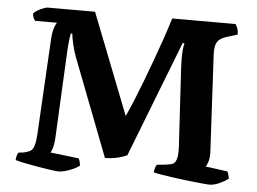

<svg xmlns="http://www.w3.org/2000/svg" viewBox="-50 -769 1117 833"><g transform="rotate(5 508.0 -352.0)"><path d="M234 0Q225 0 199.5 -3.5Q174 -7 142 -12.5Q110 -18 83 -23.5Q56 -29 44 -33Q44 -43 47 -52.5Q50 -62 53 -66L77 -69Q95 -73 105.5 -79.5Q116 -86 121.5 -106Q127 -126 129 -168L151 -564Q153 -601 160 -620Q167 -639 171 -642H75Q72 -646 68 -654Q64 -662 64 -673Q69 -680 81 -687Q93 -694 106 -699Q119 -704 125 -704H331L503 -265Q517 -295 533.5 -335Q550 -375 567.5 -421Q585 -467 603 -516Q621 -565 637.5 -613Q654 -661 667 -704H943Q947 -698 951.5 -687Q956 -676 956 -659L913 -646Q893 -640 880.5 -631Q868 -622 863.5 -606Q859 -590 860 -563L882 -149Q884 -120 878.5 -101Q873 -82 867 -77L963 -64Q966 -59 968.5 -51Q971 -43 972 -33Q957 -21 933.5 -10.5Q910 0 891 0Q881 0 856 -2.5Q831 -5 799.5 -8.5Q768 -12 736 -16.5Q704 -21 680 -25Q656 -29 646 -32Q646 -42 649.5 -52.5Q653 -63 656 -66L695 -70Q714 -72 725.5 -77Q737 -82 742 -103.5Q747 -125 743 -175L724 -500Q722 -539 724 -565.5Q726 -592 730 -599L722 -603L525 -96Q514 -90 487.5 -83Q461 -76 429 -76L266 -499Q254 -531 248 -559.5Q242 -588 241 -601H235Q233 -596 230.5 -576Q228 -556 226 -525L207 -140Q206 -119 201 -101.5Q196 -84 191 -79L316 -64Q318 -60 320.5 -52.5Q323 -45 324 -33Q313 -24 296 -16.5Q279 -9 262.5 -4.5Q246 0 234 0Z"/></g></svg>

Font: Texturina Medium 12pt
Style: Bold
Weight: 700
Version: Version 1.002